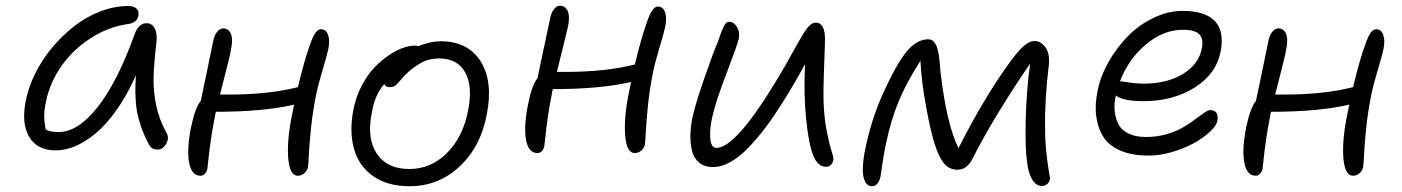

<svg xmlns="http://www.w3.org/2000/svg" viewBox="-20 -581 4892 670"><path d="M174.8 -56.2Q109.9 -56.2 82 -103Q54.2 -149.9 69.8 -229Q79.1 -275.9 102.5 -323.7Q126 -371.6 160.9 -413.6Q195.8 -455.6 237.5 -488.5Q279.3 -521.5 329.1 -540.8Q378.9 -560.1 428.2 -560.1Q446.8 -560.1 456.3 -551Q465.8 -542 462.9 -525.9Q458 -501.5 426.8 -497.1Q356.9 -487.3 295.2 -447Q233.4 -406.7 193.6 -349.4Q153.8 -292 141.1 -229Q134.8 -201.2 134.3 -180.9Q133.8 -160.6 139.2 -129.9Q153.3 -120.1 184.1 -120.1Q252.4 -120.1 321.5 -208.3Q390.6 -296.4 450.2 -462.9Q464.4 -500 491.2 -500Q510.7 -500 520 -481.9Q529.3 -463.9 525.9 -434.1Q517.1 -357.9 515.9 -311Q514.6 -264.2 524.9 -214.1Q535.2 -164.1 561 -117.2Q571.3 -100.1 560.1 -79.6Q548.8 -59.1 530.8 -59.1Q517.6 -59.1 510.5 -64Q503.4 -68.8 498 -80.1Q471.7 -129.4 460.2 -181.4Q448.7 -233.4 454.1 -317.9Q423.8 -249.5 387.2 -197.8Q350.6 -146 314 -115.7Q277.3 -85.4 242.4 -70.8Q207.5 -56.2 174.8 -56.2Z M679.7 32.2Q648.4 32.2 639.9 -13.7Q631.3 -59.6 646.5 -136.2Q661.1 -206.1 680.7 -229Q689.5 -269.5 704.8 -344.5Q720.2 -419.4 723.6 -436Q727.1 -456.5 737.1 -469.2Q747.1 -481.9 758.8 -481.9Q776.9 -481.9 785.2 -464.1Q793.5 -446.3 786.6 -411.1Q783.7 -394 777.6 -368.9Q771.5 -343.8 761.7 -305.9Q752 -268.1 747.6 -251H778.8Q917.5 -251 1019.5 -276.9Q1043 -375 1062.5 -426.8Q1080.1 -479 1099.6 -479Q1118.2 -479 1125 -459Q1131.8 -439 1125.5 -409.2Q1121.1 -387.7 1104.7 -333.3Q1088.4 -278.8 1082.5 -247.1Q1071.3 -191.4 1065.4 -135.3Q1059.6 -79.1 1057.9 -42.5Q1056.2 -5.9 1054.7 2Q1051.8 15.6 1041.5 23.9Q1031.2 32.2 1019.5 32.2Q990.2 32.2 985.6 -31.2Q981 -94.7 1000.5 -187Q1005.4 -211.4 1006.3 -215.8Q898.4 -190.9 733.4 -190.9Q731.4 -184.6 729.5 -171.9Q721.7 -133.3 716.1 -94.2Q710.4 -55.2 707.5 -26.9Q704.6 1.5 703.6 7.8Q701.2 18.6 694.8 25.4Q688.5 32.2 679.7 32.2Z M1409.7 68.8Q1332.5 68.8 1282.7 34.2Q1232.9 -0.5 1215.6 -60.8Q1198.2 -121.1 1213.4 -199.2Q1222.2 -243.2 1241.9 -281.2Q1261.7 -319.3 1285.6 -344.5Q1309.6 -369.6 1336.2 -387.7Q1362.8 -405.8 1386 -413.8Q1409.2 -421.9 1427.2 -421.9Q1433.6 -421.9 1439.5 -419.9Q1482.9 -437 1516.6 -437Q1614.3 -437 1658 -365.7Q1701.7 -294.4 1678.2 -179.2Q1656.7 -67.9 1583.3 0.5Q1509.8 68.8 1409.7 68.8ZM1277.3 -186Q1259.3 -97.2 1295.4 -44.2Q1331.5 8.8 1408.2 8.8Q1483.4 8.8 1539.3 -46.6Q1595.2 -102.1 1613.3 -194.8Q1630.4 -279.3 1603.5 -328.1Q1576.7 -377 1512.2 -377Q1481 -377 1458.7 -366.5Q1436.5 -356 1408.2 -333Q1394 -320.8 1381.1 -305.2Q1368.2 -289.6 1360.6 -283.2Q1353 -276.9 1341.3 -276.9Q1324.2 -276.9 1321.3 -288.1Q1287.1 -250 1277.3 -186Z M1855.5 -46.9Q1824.2 -46.9 1815.7 -92.5Q1807.1 -138.2 1822.3 -214.8Q1835 -282.2 1855.5 -308.1Q1870.1 -375.5 1899.4 -515.1Q1902.8 -535.6 1912.6 -548.3Q1922.4 -561 1934.1 -561Q1952.1 -561 1960.7 -543.2Q1969.2 -525.4 1962.4 -490.2Q1959.5 -475.6 1923.3 -330.1H1954.1Q2093.3 -330.1 2195.3 -356Q2217.8 -449.7 2238.3 -505.9Q2255.9 -558.1 2275.4 -558.1Q2293.9 -558.1 2300.8 -537.8Q2307.6 -517.6 2301.3 -487.8Q2296.9 -466.3 2280.5 -412.1Q2264.2 -357.9 2258.3 -326.2Q2247.1 -270.5 2241.2 -214.4Q2235.4 -158.2 2233.6 -121.6Q2231.9 -85 2230.5 -77.1Q2227.5 -63.5 2217.3 -55.2Q2207 -46.9 2195.3 -46.9Q2166 -46.9 2161.4 -110.4Q2156.7 -173.8 2176.3 -266.1Q2181.2 -290.5 2182.1 -294.9Q2074.2 -270 1909.2 -270Q1907.2 -263.7 1905.3 -251Q1897.5 -212.4 1891.8 -173.3Q1886.2 -134.3 1883.3 -105.7Q1880.4 -77.1 1879.4 -70.8Q1877 -60.1 1870.6 -53.5Q1864.3 -46.9 1855.5 -46.9Z M2467.8 2Q2438 2 2419.4 -13.7Q2400.9 -29.3 2394.8 -55.4Q2388.7 -81.5 2389.2 -109.6Q2389.6 -137.7 2396 -168.9Q2404.3 -210.4 2434.6 -298.8Q2464.8 -387.2 2483.9 -432.1Q2486.8 -439.5 2490.5 -450.4Q2494.1 -461.4 2496.3 -466.8Q2498.5 -472.2 2501.5 -479.7Q2504.4 -487.3 2506.6 -491Q2508.8 -494.6 2511.7 -498.3Q2514.6 -502 2517.8 -503.4Q2521 -504.9 2524.9 -504.9Q2540.5 -504.9 2551.5 -487.3Q2562.5 -469.7 2558.1 -445.8Q2555.2 -430.2 2516.4 -328.1Q2477.5 -226.1 2467.8 -182.1Q2456.1 -137.2 2458.3 -101.1Q2460.4 -64.9 2480 -64.9Q2547.9 -64.9 2691.9 -304.2Q2710 -333.5 2729.7 -368.9Q2749.5 -404.3 2761 -425Q2772.5 -445.8 2784.7 -465.3Q2796.9 -484.9 2806.6 -493.4Q2816.4 -502 2826.2 -502Q2858.9 -502 2858.9 -443.8Q2858.9 -427.7 2855.7 -347.4Q2852.5 -267.1 2854 -224.1Q2856 -169.9 2864.5 -125.7Q2873 -81.5 2880.6 -58.1Q2888.2 -34.7 2888.2 -27.8Q2888.2 -15.6 2880.9 -7.3Q2873.5 1 2862.8 1Q2832.5 1 2816.7 -41.5Q2800.8 -84 2793 -168Q2784.2 -250 2789.1 -356.9Q2749.5 -284.2 2709 -220.2Q2679.7 -173.8 2652.6 -137.7Q2625.5 -101.6 2594 -68.1Q2562.5 -34.7 2530.3 -16.4Q2498 2 2467.8 2Z M3022 68.8Q3002.4 68.8 2994.4 40.8Q2986.3 12.7 2996.6 -46.9Q3018.1 -159.2 3061 -253.9Q3108.4 -358.4 3143.8 -401.1Q3179.2 -443.8 3218.8 -443.8Q3225.1 -443.8 3230.2 -441.7Q3235.4 -439.5 3239.3 -434.6Q3243.2 -429.7 3246.1 -424.6Q3249 -419.4 3251.2 -411.4Q3253.4 -403.3 3254.9 -396.7Q3256.3 -390.1 3257.3 -380.1Q3258.3 -370.1 3259 -364Q3259.8 -357.9 3260.5 -347.7Q3261.2 -337.4 3261.7 -333Q3282.7 -148.4 3324.7 -64Q3416 -243.7 3503.9 -363.8Q3534.2 -405.3 3553.7 -421.6Q3573.2 -438 3589.8 -438Q3608.9 -438 3623 -421.9Q3645.5 -399.4 3639.6 -350.1Q3625 -233.4 3627 -126Q3627.4 -81.5 3632.1 -41.5Q3636.7 -1.5 3640.6 19.3Q3644.5 40 3644 43.9Q3641.6 54.7 3634.3 61.3Q3627 67.9 3615.7 67.9Q3595.2 67.9 3581.5 44.7Q3567.9 21.5 3564 -16.1Q3557.1 -62 3559.3 -162.6Q3561.5 -263.2 3574.7 -358.9Q3520.5 -280.8 3465.1 -189.9Q3409.7 -99.1 3373 -25.9Q3354 11.2 3321.8 11.2Q3291.5 11.2 3273.4 -11.7Q3255.4 -34.7 3241.7 -78.1Q3228.5 -118.2 3212.2 -205.6Q3195.8 -293 3191.9 -369.1Q3143.6 -293.5 3116.2 -228Q3088.9 -162.6 3071.8 -80.1Q3064.9 -48.8 3059.1 -8.8Q3053.2 31.2 3052.7 35.2Q3044.9 68.8 3022 68.8Z M3988.8 -38.1Q3930.7 -38.1 3890.4 -55.2Q3850.1 -72.3 3830.6 -102.8Q3811 -133.3 3805.4 -175.5Q3799.8 -217.8 3811 -268.1Q3820.8 -316.4 3848.4 -365Q3876 -413.6 3914.6 -453.4Q3953.1 -493.2 4004.2 -518.1Q4055.2 -543 4106.9 -543Q4185.1 -543 4219 -507.8Q4252.9 -472.7 4239.7 -401.9Q4224.1 -322.3 4148.4 -275.1Q4072.8 -228 3969.7 -228Q3897.5 -228 3874 -248Q3866.7 -218.3 3869.9 -191.9Q3873 -165.5 3883.8 -145.8Q3894.5 -126 3918.9 -114.5Q3943.4 -103 3979 -103Q4017.1 -103 4051 -112.8Q4085 -122.6 4107.9 -136.2Q4130.9 -149.9 4149.2 -163.6Q4167.5 -177.2 4181.4 -187Q4195.3 -196.8 4204.1 -196.8Q4218.3 -196.8 4224.9 -186.8Q4231.4 -176.8 4228 -159.2Q4224.6 -141.6 4201.4 -120.4Q4178.2 -99.1 4145.5 -81.1Q4112.8 -63 4070.1 -50.5Q4027.3 -38.1 3988.8 -38.1ZM3894 -296.9Q3897.9 -296.9 3921.1 -293Q3944.3 -289.1 3969.7 -289.1Q4051.8 -289.1 4107.2 -322.5Q4162.6 -356 4173.8 -411.1Q4180.7 -444.8 4165.5 -460.9Q4150.4 -477.1 4107.9 -477.1Q4039.1 -477.1 3978 -425.3Q3917 -373.5 3888.2 -296.9Z M4361.8 32.2Q4330.6 32.2 4322 -13.7Q4313.5 -59.6 4328.6 -136.2Q4343.3 -206.1 4362.8 -229Q4371.6 -269.5 4387 -344.5Q4402.3 -419.4 4405.8 -436Q4409.2 -456.5 4419.2 -469.2Q4429.2 -481.9 4440.9 -481.9Q4459 -481.9 4467.3 -464.1Q4475.6 -446.3 4468.8 -411.1Q4465.8 -394 4459.7 -368.9Q4453.6 -343.8 4443.8 -305.9Q4434.1 -268.1 4429.7 -251H4460.9Q4599.6 -251 4701.7 -276.9Q4725.1 -375 4744.6 -426.8Q4762.2 -479 4781.7 -479Q4800.3 -479 4807.1 -459Q4814 -439 4807.6 -409.2Q4803.2 -387.7 4786.9 -333.3Q4770.5 -278.8 4764.6 -247.1Q4753.4 -191.4 4747.6 -135.3Q4741.7 -79.1 4740 -42.5Q4738.3 -5.9 4736.8 2Q4733.9 15.6 4723.6 23.9Q4713.4 32.2 4701.7 32.2Q4672.4 32.2 4667.7 -31.2Q4663.1 -94.7 4682.6 -187Q4687.5 -211.4 4688.5 -215.8Q4580.6 -190.9 4415.5 -190.9Q4413.6 -184.6 4411.6 -171.9Q4403.8 -133.3 4398.2 -94.2Q4392.6 -55.2 4389.6 -26.9Q4386.7 1.5 4385.7 7.8Q4383.3 18.6 4377 25.4Q4370.6 32.2 4361.8 32.2Z"/></svg>

Font: Shantell Sans Bouncy
Style: Italic
Weight: 300
Italic angle: -11.31°
Designer: Stephen Nixon, Anya Danilova, Shantell Martin
Foundry: Arrow Type
Version: Version 1.006;[9816181b4]